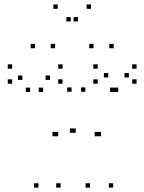

<svg xmlns="http://www.w3.org/2000/svg" viewBox="-20 -848 660 878"><path d="M257 10V-10H237V10ZM320 -240.6V-260.6H300V-240.6ZM326.2 -240.6V-260.6H306.2V-240.6ZM391.5 10V-10H371.5V10ZM497.6 10V-10H477.6V10ZM569.3 -493.8V-513.8H549.3V-493.8ZM521 -427.4V-447.4H501V-427.4ZM604.5 -465.2V-485.2H584.5V-465.2ZM604.5 -533.8V-553.8H584.5V-533.8ZM426.7 -533.8V-553.8H406.7V-533.8ZM426.7 -465.2V-485.2H406.7V-465.2ZM503.5 -427.4V-447.4H483.5V-427.4ZM475.1 -493.8V-513.8H455.1V-493.8ZM441.8 -224.8V-244.8H421.8V-224.8ZM433 -224.8V-244.8H413V-224.8ZM370.4 -428.3V-448.3H350.4V-428.3ZM307.2 -428.3V-448.3H287.2V-428.3ZM246.2 -224.8V-244.8H226.2V-224.8ZM239.8 -224.8V-244.8H219.8V-224.8ZM208.6 -482.6V-502.6H188.6V-482.6ZM177.2 -427.4V-447.4H157.2V-427.4ZM266.2 -465.2V-485.2H246.2V-465.2ZM266.2 -533.8V-553.8H246.2V-533.8ZM35.5 -533.8V-553.8H15.5V-533.8ZM35.5 -465.2V-485.2H15.5V-465.2ZM117.8 -427.4V-447.4H97.8V-427.4ZM82.3 -482.6V-502.6H62.3V-482.6ZM156 10V-10H136V10ZM232 -627.4V-647.4H212V-627.4ZM336.5 -749.8V-769.8H316.5V-749.8ZM303.5 -749.8V-769.8H283.5V-749.8ZM408 -627.4V-647.4H388V-627.4ZM499.8 -627.4V-647.4H479.8V-627.4ZM396.1 -807.7V-827.7H376.1V-807.7ZM243.9 -807.7V-827.7H223.9V-807.7ZM140.2 -627.4V-647.4H120.2V-627.4Z"/></svg>

Font: Monaspace Xenon Dots Var
Style: Regular
Weight: 400
Designer: Riley Cran and the Lettermatic Team
Version: Version 1.100 (Monaspace Xenon Dots)